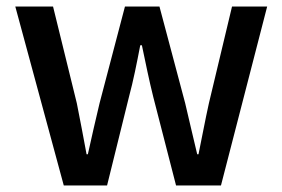

<svg xmlns="http://www.w3.org/2000/svg" viewBox="-20 -570 868 590"><path d="M176 0H309L376 -271C390 -323 400 -374 411 -431H416C428 -374 438 -324 451 -272L521 0H659L801 -550H693L622 -253C610 -199 601 -149 590 -96H586C573 -149 562 -199 549 -253L470 -550H364L286 -253C273 -200 262 -149 250 -96H246C236 -149 227 -199 216 -253L143 -550H27Z"/></svg>

Font: Noto Sans HK Medium
Style: Regular
Weight: 500
Designer: Ryoko NISHIZUKA 西塚涼子 (kana, bopomofo & ideographs); Paul D. Hunt (Latin, Greek & Cyrillic); Sandoll Communications 산돌커뮤니
Foundry: Adobe
Version: Version 2.002;hotconv 1.0.116;makeotfexe 2.5.65601